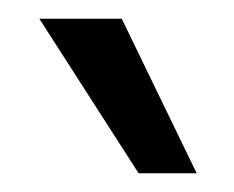

<svg xmlns="http://www.w3.org/2000/svg" viewBox="-20 -740 250 205"><path d="M22 -720H110L190 -555H128Z"/></svg>

Font: Ek Mukta
Style: Regular
Weight: 400
Designer: Girish Dalvi and Yashodeep Gholap
Foundry: Ek Type
Version: Version 2.538;PS 1.001;hotconv 16.6.51;makeotf.lib2.5.65220;